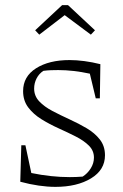

<svg xmlns="http://www.w3.org/2000/svg" viewBox="-20 -721 481 748"><path d="M59 -13 63 -155H79L102 -47Q179 -31 252 -31Q277 -31 302 -33Q321 -45 333.5 -65Q346 -85 346 -107Q346 -134 326.5 -153.5Q307 -173 275.5 -189Q244 -205 208.5 -221Q173 -237 141.5 -256.5Q110 -276 90 -302.5Q70 -329 70 -366Q70 -423 120.5 -455Q171 -487 251 -487Q278 -487 308.5 -483Q339 -479 371 -471L369 -338H353L330 -434Q265 -448 207 -448Q193 -448 178.5 -447.5Q164 -447 149 -445Q132 -434 122.5 -415.5Q113 -397 113 -376Q113 -347 133 -326Q153 -305 184.5 -288.5Q216 -272 251 -256Q286 -240 317.5 -221.5Q349 -203 369 -177.5Q389 -152 389 -116Q389 -59 334.5 -26Q280 7 196 7Q165 7 130.5 2Q96 -3 59 -13ZM245 -701 350 -603 334 -586 232 -662 133 -586 117 -603 222 -701Z"/></svg>

Font: Piazzolla ExtraLight
Style: Regular
Weight: 200
Designer: Juan Pablo del Peral
Foundry: Huerta Tipografica
Version: Version 1.330